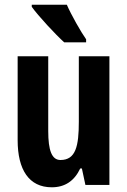

<svg xmlns="http://www.w3.org/2000/svg" viewBox="-20 -786 541 816"><path d="M264 -766H115V-757C141 -720 218 -637 253 -606H346V-619C324 -650 282 -724 264 -766ZM445 -547H315V-269C315 -165 302 -106 237 -106C200 -106 185 -147 185 -229V-547H55V-190C55 -65 103 10 200 10C256 10 296 -17 321 -70H328L343 0H445Z"/></svg>

Font: Noto Sans Arabic UI XCn
Style: Bold
Weight: 700
Width: 2
Designer: Monotype Design Team, Nadine Chahine and Nizar Qandah
Foundry: Monotype Imaging Inc.
Version: Version 2.010